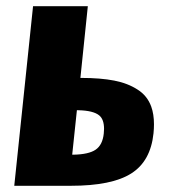

<svg xmlns="http://www.w3.org/2000/svg" viewBox="-20 -598 550 618"><path d="M25.9 0H208C295.9 0 360.7 -13.2 402.3 -39.6C444 -65.9 467.9 -109 474.1 -168.9C475.1 -179 475.6 -188.6 475.6 -197.8C475.6 -219.6 472.7 -238.6 466.8 -254.9C458.3 -278.3 443.7 -296.5 422.9 -309.6C402 -323.2 377 -332.9 347.7 -338.6C318.4 -344.3 282.9 -347.2 241.2 -347.2H238.8L262.7 -578.1H86.4ZM212.4 -100.1 227.5 -243.2H231.9C264.2 -242.5 286.6 -237 299.3 -226.6C309.7 -218.1 314.9 -203.6 314.9 -183.1C314.9 -178.2 314.6 -173.2 314 -168C311.4 -143.6 302.7 -126.3 287.8 -116.2C273 -106.1 249.2 -100.7 216.3 -100.1Z"/></svg>

Font: Oswald
Style: Heavy
Weight: 800
Designer: Vernon Adams
Foundry: Vernon Adams
Version: 3.0; ttfautohint (v0.95.6-bc232) -l 8 -r 50 -G 200 -x 0 -w "